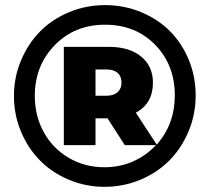

<svg xmlns="http://www.w3.org/2000/svg" viewBox="-20 -723 815 746"><path d="M525.4 -24.7Q459.5 2.9 386.2 2.9Q313 2.9 247.6 -24.7Q182.1 -52.2 135.3 -99.6Q88.4 -147 61.3 -212.2Q34.2 -277.3 34.2 -350.1Q34.2 -422.9 61.5 -488Q88.9 -553.2 135.5 -600.6Q182.1 -647.9 248 -675.5Q314 -703.1 388.2 -703.1Q462.4 -703.1 527.8 -676Q593.3 -648.9 639.9 -602.3Q686.5 -555.7 713.4 -490.7Q740.2 -425.8 740.2 -352.1Q740.2 -278.3 712.6 -212.6Q685.1 -147 638.2 -99.6Q591.3 -52.2 525.4 -24.7ZM464.8 -159.2 397.9 -263.2H351.1V-159.2H228V-541H401.9Q482.4 -541 528.3 -503.4Q574.2 -465.8 574.2 -401.9Q574.2 -320.8 507.8 -285.2L588.9 -161.1Q659.2 -240.7 659.2 -352.1Q659.2 -470.7 583 -548.8Q506.8 -627 388.2 -627Q270 -627 192.6 -547.4Q115.2 -467.8 115.2 -350.1Q115.2 -272.9 149.9 -209.7Q184.6 -146.5 246.8 -109.9Q309.1 -73.2 386.2 -73.2Q445.8 -73.2 497.1 -95.9Q548.3 -118.7 585.9 -159.2ZM351.1 -351.1H394Q421.4 -351.1 436.8 -364.7Q452.1 -378.4 452.1 -401.9Q452.1 -426.3 437 -439.7Q421.9 -453.1 394 -453.1H351.1Z"/></svg>

Font: Montserrat ExtraBold
Style: Regular
Weight: 800
Designer: Julieta Ulanovsky
Foundry: Julieta Ulanovsky
Version: Version 9.000